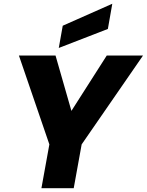

<svg xmlns="http://www.w3.org/2000/svg" viewBox="-20 -996 777 1016"><path d="M241.2 -231.9 80.1 -702.1H273.9L357.9 -409.2L544.9 -702.1H736.8L412.1 -231.9L370.1 0H199.2ZM312 -859.9 574.2 -976.1 550.8 -842.8 291 -742.2Z"/></svg>

Font: Poppins
Style: Bold Italic
Weight: 700
Italic angle: -10°
Designer: Ninad Kale (Devanagari), Jonny Pinhorn (Latin)
Foundry: Indian Type Foundry
Version: Version 3.200;PS 1.000;hotconv 16.6.54;makeotf.lib2.5.65590